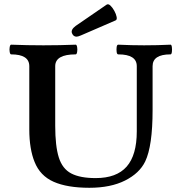

<svg xmlns="http://www.w3.org/2000/svg" viewBox="-20 -878 842 911"><path d="M404 13Q299 13 234.5 -15.5Q170 -44 144 -110Q132 -139 125.5 -178Q119 -217 119 -263V-564Q119 -620 33 -620Q28 -620 26 -631.5Q24 -643 26 -654.5Q28 -666 33 -666Q110 -663 186 -663Q263 -663 339 -666Q344 -666 346 -654.5Q348 -643 346 -631.5Q344 -620 339 -620Q242 -620 242 -564V-281Q242 -185 259 -131Q276 -77 318 -55Q360 -33 434 -33Q533 -33 581 -87.5Q629 -142 629 -255V-564Q629 -620 541 -620Q535 -620 533.5 -631.5Q532 -643 533.5 -654.5Q535 -666 541 -666Q603 -663 664 -663Q727 -663 789 -666Q794 -666 795.5 -654.5Q797 -643 795.5 -631.5Q794 -620 789 -620Q704 -620 704 -564V-356Q704 -185 669 -112Q642 -56 573.5 -21.5Q505 13 404 13ZM343 -704Q328 -704 321.5 -720.5Q315 -737 339 -755L486 -856Q494 -861 504 -851.5Q514 -842 522.5 -826.5Q531 -811 533.5 -797.5Q536 -784 528 -781L364 -710Q350 -704 343 -704Z"/></svg>

Font: Junicode SmExp
Style: Bold
Weight: 700
Width: 6
Designer: Peter S. Baker
Version: Version 2.205; ttfautohint (v1.8.4)